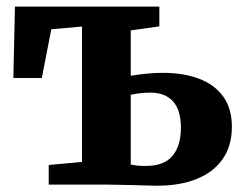

<svg xmlns="http://www.w3.org/2000/svg" viewBox="-20 -574 760 597"><path d="M467.5 3.5Q459 3.5 437.8 2.8Q416.5 2 391.2 1.5Q366 1 343 0.5Q320 0 307.5 0H131.5V-61L235 -70.5V-491.5L139.5 -483L110 -331.5H21.5L26.5 -553.5H475.5V-492L386.5 -479.5V-338.5Q397.5 -340.5 413.2 -342.5Q429 -344.5 447.8 -346Q466.5 -347.5 486.5 -347.5Q551 -347.5 599.5 -329Q648 -310.5 674.5 -273.2Q701 -236 701 -180Q701 -121 672.8 -80Q644.5 -39 592.2 -17.8Q540 3.5 467.5 3.5ZM432 -58Q491 -58 516.8 -89.8Q542.5 -121.5 542.5 -176.5Q542.5 -231.5 518 -258.8Q493.5 -286 447 -286Q430.5 -286 414.5 -284Q398.5 -282 386.5 -279.5V-62.5Q395 -60.5 407 -59.2Q419 -58 432 -58Z"/></svg>

Font: Merriweather 24pt ExtraBold
Style: Regular
Weight: 800
Version: Version 2.100